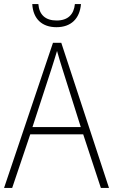

<svg xmlns="http://www.w3.org/2000/svg" viewBox="-20 -926 557 946"><path d="M379 -906H349C344 -855 315 -825 259 -825C203 -825 173 -854 169 -906H139C143 -832 188 -792 258 -792C330 -792 373 -834 379 -906ZM477 0H517L282 -715H241L0 0H40L129 -264H390ZM288 -585 378 -300H140L233 -585C242 -614 252 -644 261 -675C270 -642 280 -611 288 -585Z"/></svg>

Font: Noto Sans Devanagari SemiCondensed ExtraLight
Style: Regular
Weight: 200
Width: 4
Designer: Jelle Bosma - Monotype Design Team
Foundry: Monotype Imaging Inc.
Version: Version 2.004